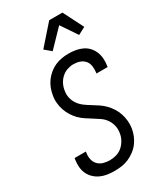

<svg xmlns="http://www.w3.org/2000/svg" viewBox="-240 -1061 979 1156"><g transform="rotate(-30 250.0 -483.5)"><path d="M199 8Q174 8 149.5 4.5Q125 1 103 -9Q81 -19 63.5 -35.5Q46 -52 36 -73.5Q26 -95 24 -120Q22 -145 26 -171L28 -180H106L105 -174Q101 -151 105.5 -128.5Q110 -106 124.5 -90.5Q139 -75 160.5 -68.5Q182 -62 206 -62Q228 -62 251 -68.5Q274 -75 292.5 -91Q311 -107 323 -129Q335 -151 338 -173Q343 -200 337 -225Q331 -250 317 -270Q303 -290 282.5 -304Q262 -318 241 -331Q220 -344 199.5 -357.5Q179 -371 162 -388.5Q145 -406 132 -427Q119 -448 111 -471.5Q103 -495 100.5 -521Q98 -547 103 -573Q107 -597 115.5 -619.5Q124 -642 139 -662.5Q154 -683 173.5 -699Q193 -715 215.5 -725Q238 -735 262 -739Q286 -743 310 -743Q335 -743 358.5 -739Q382 -735 403.5 -725Q425 -715 441 -698Q457 -681 466 -659.5Q475 -638 477 -613.5Q479 -589 475 -564L474 -555H396L397 -561Q400 -583 397 -605Q394 -627 380.5 -643Q367 -659 346.5 -666Q326 -673 303 -673Q282 -673 260 -665.5Q238 -658 220.5 -642Q203 -626 192.5 -605Q182 -584 179 -562Q174 -536 180 -511Q186 -486 200.5 -466Q215 -446 235 -431.5Q255 -417 276 -404.5Q297 -392 317.5 -378Q338 -364 355 -346.5Q372 -329 385 -308.5Q398 -288 406 -264Q414 -240 416.5 -214Q419 -188 415 -162Q411 -138 401.5 -114.5Q392 -91 376.5 -70.5Q361 -50 340 -34.5Q319 -19 296 -9Q273 1 248 4.5Q223 8 199 8ZM235 -803 191 -840 310 -975H402L473 -835L422 -808L347 -919Z"/></g></svg>

Font: Iosevka Fixed
Style: Italic
Weight: 400
Italic angle: -9°
Monospace: yes
Designer: Belleve Invis
Foundry: Belleve Invis
Version: Version 33.2.4